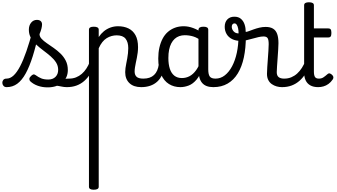

<svg xmlns="http://www.w3.org/2000/svg" viewBox="-114 -750 2966 1690"><path d="M-55 17Q-74 17 -83.5 5.5Q-93 -6 -93.5 -20.5Q-94 -35 -85 -46.5Q-76 -58 -57 -58Q-24 -58 5.5 -85.5Q35 -113 63 -166.5Q91 -220 118.5 -299.5Q146 -379 174 -483L229 -469Q203 -347 174.5 -256Q146 -165 112.5 -104Q79 -43 38 -13Q-3 17 -55 17ZM305 19Q259 19 219 5Q179 -9 151 -36Q144 -44 144.5 -56Q145 -68 159 -81Q170 -92 179 -94.5Q188 -97 199 -89Q225 -70 249.5 -60Q274 -50 311 -50Q351 -50 374.5 -73.5Q398 -97 398 -135Q398 -171 379.5 -200Q361 -229 331.5 -254.5Q302 -280 269 -304.5Q236 -329 206.5 -356Q177 -383 158.5 -415.5Q140 -448 140 -488Q140 -526 160 -550.5Q180 -575 211 -575Q232 -575 244 -564.5Q256 -554 256 -535Q256 -519 250.5 -497.5Q245 -476 234 -450Q234 -428 252 -408.5Q270 -389 298.5 -369.5Q327 -350 358.5 -328Q390 -306 418.5 -278.5Q447 -251 465 -215.5Q483 -180 483 -133Q483 -66 434.5 -23.5Q386 19 305 19ZM474 17Q450 17 425.5 11.5Q401 6 377.5 3.5Q354 1 329 12L350 -16Q385 -34 409.5 -43Q434 -52 453.5 -55Q473 -58 493 -58Q502 -58 504 -46.5Q506 -35 502 -20.5Q498 -6 490.5 5.5Q483 17 474 17Z M475 17Q461 17 454.5 5.5Q448 -6 449.5 -20.5Q451 -35 462 -46.5Q473 -58 494 -58Q527 -58 555 -69Q583 -80 606 -100Q629 -120 646.5 -147Q664 -174 676 -205Q682 -220 693.5 -218.5Q705 -217 713.5 -207Q722 -197 719 -186Q704 -138 680.5 -100.5Q657 -63 626.5 -36.5Q596 -10 558 3.5Q520 17 475 17Z M711 920Q690 920 679.5 913.5Q669 907 669 894V-489Q669 -502 679.5 -508.5Q690 -515 711 -515Q733 -515 744 -508.5Q755 -502 755 -489V-424Q774 -453 800 -474.5Q826 -496 858 -507.5Q890 -519 925 -519Q977 -519 1016.5 -500Q1056 -481 1078.5 -440.5Q1101 -400 1101 -334Q1101 -310 1098 -286.5Q1095 -263 1090.5 -240.5Q1086 -218 1081.5 -197Q1077 -176 1074 -156.5Q1071 -137 1071 -120Q1071 -91 1088 -74.5Q1105 -58 1148 -58Q1162 -58 1168.5 -46.5Q1175 -35 1173.5 -20.5Q1172 -6 1161 5.5Q1150 17 1129 17Q1062 17 1025 -18.5Q988 -54 988 -115Q988 -131 990.5 -150.5Q993 -170 997.5 -191.5Q1002 -213 1006 -236Q1010 -259 1012.5 -281.5Q1015 -304 1015 -326Q1015 -379 991.5 -409Q968 -439 913 -439Q891 -439 868.5 -433Q846 -427 825 -414Q804 -401 786.5 -379Q769 -357 755 -325V894Q755 907 744 913.5Q733 920 711 920Z M1129 17Q1115 17 1108.5 5.5Q1102 -6 1103.5 -20.5Q1105 -35 1116 -46.5Q1127 -58 1148 -58Q1178 -58 1201.5 -66Q1225 -74 1242 -90Q1259 -106 1269.5 -130Q1280 -154 1284 -186Q1286 -201 1299 -205.5Q1312 -210 1324.5 -205.5Q1337 -201 1335 -186Q1331 -133 1314 -94.5Q1297 -56 1270 -31.5Q1243 -7 1207.5 5Q1172 17 1129 17Z M1474 17Q1417 17 1373 -10.5Q1329 -38 1304 -94Q1279 -150 1279 -235Q1279 -287 1289 -331Q1299 -375 1317.5 -410Q1336 -445 1363.5 -469Q1391 -493 1426 -506Q1461 -519 1503 -519Q1544 -519 1587 -503Q1630 -487 1664 -461V-386Q1624 -418 1587.5 -429Q1551 -440 1512 -440Q1486 -440 1463.5 -432Q1441 -424 1423.5 -408Q1406 -392 1393.5 -368Q1381 -344 1374.5 -312Q1368 -280 1368 -239Q1368 -184 1381 -144.5Q1394 -105 1420.5 -84Q1447 -63 1487 -63Q1523 -63 1554.5 -79.5Q1586 -96 1612.5 -132.5Q1639 -169 1658 -229L1674 -168Q1651 -91 1617.5 -51Q1584 -11 1546.5 3Q1509 17 1474 17ZM1764 17Q1730 17 1705 7.5Q1680 -2 1664 -21.5Q1648 -41 1640.5 -70.5Q1633 -100 1633 -140V-486Q1633 -501 1644 -508Q1655 -515 1677 -515Q1698 -515 1708.5 -508.5Q1719 -502 1719 -488V-140Q1719 -95 1732.5 -76.5Q1746 -58 1783 -58Q1792 -58 1796.5 -46.5Q1801 -35 1799.5 -20.5Q1798 -6 1789.5 5.5Q1781 17 1764 17Z M1764 17Q1745 17 1738.5 5.5Q1732 -6 1736 -20.5Q1740 -35 1752 -46.5Q1764 -58 1783 -58Q1828 -58 1865 -87Q1902 -116 1929 -167Q1956 -218 1970.5 -285.5Q1985 -353 1985 -429Q1985 -441 1995 -446.5Q2005 -452 2017.5 -452Q2030 -452 2040 -446.5Q2050 -441 2050 -429Q2050 -327 2032.5 -245Q2015 -163 1979.5 -104.5Q1944 -46 1890 -14.5Q1836 17 1764 17Z M2367 17Q2344 17 2321 10.5Q2298 4 2278.5 -9.5Q2259 -23 2247.5 -45.5Q2236 -68 2236 -100Q2236 -125 2238.5 -159Q2241 -193 2243.5 -230.5Q2246 -268 2248.5 -302Q2251 -336 2251 -361Q2251 -400 2241.5 -414.5Q2232 -429 2206 -429Q2185 -429 2159.5 -423Q2134 -417 2107.5 -409.5Q2081 -402 2055 -396Q2029 -390 2006 -390Q1961 -390 1929 -406Q1897 -422 1880.5 -450.5Q1864 -479 1864 -514Q1864 -555 1887 -579Q1910 -603 1949 -603Q1985 -603 2007 -584Q2029 -565 2039 -534.5Q2049 -504 2049 -469Q2057 -469 2075 -475.5Q2093 -482 2117.5 -491Q2142 -500 2169.5 -506.5Q2197 -513 2224 -513Q2264 -513 2289 -498Q2314 -483 2325.5 -451.5Q2337 -420 2337 -369Q2337 -346 2334.5 -310.5Q2332 -275 2329.5 -237Q2327 -199 2324.5 -166Q2322 -133 2322 -115Q2322 -84 2339 -71Q2356 -58 2386 -58Q2400 -58 2407 -46.5Q2414 -35 2412.5 -20.5Q2411 -6 2400 5.5Q2389 17 2367 17ZM1986 -456Q1986 -480 1982 -500Q1978 -520 1970 -532Q1962 -544 1950 -544Q1939 -544 1932.5 -536Q1926 -528 1926 -514Q1926 -493 1942 -474.5Q1958 -456 1986 -456Z M2369 17Q2355 17 2348.5 5.5Q2342 -6 2343.5 -20.5Q2345 -35 2356 -46.5Q2367 -58 2388 -58Q2422 -58 2450.5 -70Q2479 -82 2502 -103Q2525 -124 2543.5 -153Q2562 -182 2575 -216Q2581 -231 2593 -229.5Q2605 -228 2613.5 -219Q2622 -210 2619 -199Q2603 -148 2579 -108Q2555 -68 2523.5 -40Q2492 -12 2453.5 2.5Q2415 17 2369 17Z M2687 17Q2645 17 2617.5 1.5Q2590 -14 2576.5 -42.5Q2563 -71 2563 -111V-704Q2563 -717 2573.5 -723.5Q2584 -730 2605 -730Q2627 -730 2638 -723.5Q2649 -717 2649 -704V-500H2775Q2790 -500 2796.5 -491.5Q2803 -483 2803 -460Q2803 -438 2796.5 -429Q2790 -420 2775 -420H2649V-121Q2649 -87 2658.5 -72.5Q2668 -58 2693 -58Q2716 -58 2732.5 -69Q2749 -80 2767 -96Q2779 -107 2789.5 -103.5Q2800 -100 2809 -91Q2820 -81 2820.5 -70.5Q2821 -60 2815 -51Q2798 -26 2777 -11Q2756 4 2733 10.5Q2710 17 2687 17Z"/></svg>

Font: Playwrite BE WAL
Style: Regular
Weight: 400
Designer: Veronika Burian, José Scaglione
Foundry: TypeTogether
Version: Version 1.002